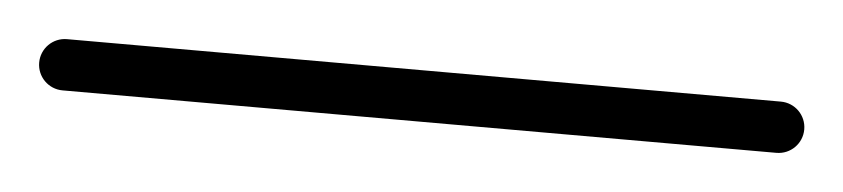

<svg xmlns="http://www.w3.org/2000/svg" viewBox="-37 -56 492 112"><g transform="rotate(5 209.0 0.0)"><path d="M0 -15C-8.3 -15 -15 -8.3 -15 0C-15 8.3 -8.3 15 0 15C139.3 15 278.7 15 418 15C426.3 15 433 8.3 433 0C433 -8.3 426.3 -15 418 -15C278.7 -15 139.3 -15 0 -15Z"/></g></svg>

Font: FRB American Cursive Just Baseline
Style: Italic
Weight: 400
Italic angle: -25°
Version: Version 2.0;Modular Font Editor K font №1